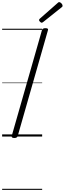

<svg xmlns="http://www.w3.org/2000/svg" viewBox="-20 -1279 606 1799"><path d="M114 14Q100 14 93.5 9Q87 4 90 -6L373 -996Q377 -1006 384 -1010.5Q391 -1015 406 -1015Q420 -1015 426.5 -1010.5Q433 -1006 429 -995L146 -5Q143 4 136 9Q129 14 114 14ZM371 -1066Q364 -1066 355 -1075Q346 -1084 346 -1090Q346 -1093 347 -1096Q348 -1099 352 -1103L519 -1250Q523 -1253 526 -1256Q529 -1259 534 -1259Q541 -1259 548.5 -1253.5Q556 -1248 561 -1240.5Q566 -1233 566 -1226Q566 -1222 565 -1218.5Q564 -1215 558 -1211L385 -1073Q380 -1070 377 -1068Q374 -1066 371 -1066ZM0 490H375V500H0ZM0 -20H375V0H0ZM0 -505H375V-500H0ZM0 -1010H375V-1000H0Z"/></svg>

Font: Playwrite AU NSW Guides
Style: Regular
Weight: 400
Designer: Veronika Burian, José Scaglione
Foundry: TypeTogether
Version: Version 1.003